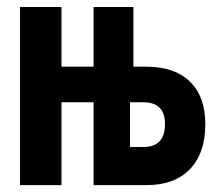

<svg xmlns="http://www.w3.org/2000/svg" viewBox="-20 -538 626 558"><path d="M38.1 0V-517.6H158.7V-344.2H252V-517.6H367.7V-344.2H405.8Q487.3 -344.2 532 -300.8Q576.7 -257.3 576.7 -177.2Q576.7 -92.8 532 -46.4Q487.3 0 405.8 0H252V-240.7H158.7V0ZM357.9 -110.8H397Q459.5 -110.8 459.5 -177.2Q459.5 -240.7 397 -240.7H357.9Z"/></svg>

Font: CaskaydiaCove NF SemiBold
Style: Regular
Weight: 600
Designer: Aaron Bell
Foundry: Saja Typeworks
Version: Version 2111.001; VTT 6.35;Nerd Fonts 3.2.1